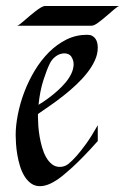

<svg xmlns="http://www.w3.org/2000/svg" viewBox="-20 -621 425 652"><path d="M312 -142.1Q286.1 -112.8 264.4 -90.6Q242.7 -68.4 226.1 -53.2Q206.5 -35.6 190.9 -22.9Q147.9 11.2 116.2 11.2Q98.1 11.2 85.2 1.7Q72.3 -7.8 63 -22.9Q53.7 -38.1 47.9 -57.1Q42 -76.2 38.8 -95.5Q35.6 -114.7 34.4 -132.3Q33.2 -149.9 33.2 -162.1Q33.2 -194.8 40.8 -232.9Q48.3 -271 62.7 -308.8Q77.1 -346.7 98.1 -381.6Q119.1 -416.5 146.2 -443.6Q173.3 -470.7 205.8 -486.8Q238.3 -502.9 275.9 -502.9Q286.1 -502.9 293 -499.3Q299.8 -495.6 304.2 -489.3Q308.6 -482.9 310.3 -475.1Q312 -467.3 312 -459Q312 -437.5 302.2 -416Q292.5 -394.5 276.1 -373.8Q259.8 -353 238.8 -333.3Q217.8 -313.5 195.1 -295.7Q172.4 -277.8 149.9 -262.2Q127.4 -246.6 108.9 -233.9V-223.1Q108.9 -210.9 110.1 -193.6Q111.3 -176.3 114.5 -157.5Q117.7 -138.7 123 -120.1Q128.4 -101.6 136.7 -86.9Q145 -72.3 156.5 -63.2Q168 -54.2 183.1 -54.2Q189.9 -54.2 197.3 -56.4Q204.6 -58.6 211.9 -64Q224.6 -74.2 240.7 -92.3Q254.4 -107.9 272.5 -132.8Q290.5 -157.7 312 -195.8ZM221.2 -430.2Q215.3 -437 206.1 -439Q196.8 -440.9 186.3 -438Q175.8 -435.1 165.8 -426.8Q155.8 -418.5 148.9 -404.8Q139.2 -385.3 127.4 -348.9Q115.7 -312.5 110.8 -265.1Q126.5 -274.4 143.1 -286.6Q159.7 -298.8 175 -312.5Q190.4 -326.2 202.9 -341.1Q215.3 -356 222.4 -371.3Q229.5 -386.7 230 -401.6Q230.5 -416.5 221.2 -430.2ZM385.3 -600.6Q380.4 -600.1 368.2 -589.6Q356 -579.1 341.6 -566.7Q327.1 -554.2 313.2 -543.9Q299.3 -533.7 291 -533.7H38.1Q41.5 -534.2 48.1 -539.3Q54.7 -544.4 63.5 -552Q72.3 -559.6 82 -567.9Q91.8 -576.2 101.3 -583.5Q110.8 -590.8 119.1 -595.7Q127.4 -600.6 133.3 -600.6Z"/></svg>

Font: Quintessential
Style: Regular
Weight: 400
Designer: Astigmatic (AOETI)
Foundry: Astigmatic (AOETI)
Version: Version 1.000